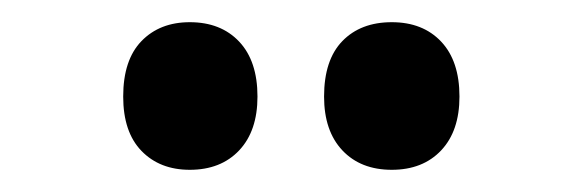

<svg xmlns="http://www.w3.org/2000/svg" viewBox="-20 -768 525 173"><path d="M91 -681Q91 -714 107.5 -731Q124 -748 151 -748Q179 -748 195.5 -730.5Q212 -713 212 -681Q212 -650 195.5 -632.5Q179 -615 151 -615Q124 -615 107.5 -632Q91 -649 91 -681ZM272 -681Q272 -714 288.5 -731Q305 -748 333 -748Q361 -748 377.5 -730.5Q394 -713 394 -681Q394 -650 377.5 -632.5Q361 -615 333 -615Q305 -615 288.5 -632.5Q272 -650 272 -681Z"/></svg>

Font: Noto Sans Myanmar ExtraCondensed
Style: Bold
Weight: 700
Width: 2
Designer: Monotype Design Team
Foundry: Monotype Imaging Inc.
Version: Version 2.107; ttfautohint (v1.8.4.7-5d5b)